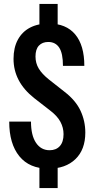

<svg xmlns="http://www.w3.org/2000/svg" viewBox="-20 -850 477 979"><path d="M181 -696V-830H274V-696ZM274 -20V109H181V-20ZM228 10Q130 10 78.5 -53.5Q27 -117 27 -230H138Q138 -160 163.5 -122Q189 -84 233 -84Q266 -84 285 -105Q304 -126 304 -166Q304 -199 288 -229Q272 -259 235 -287L154 -350Q101 -392 75 -442Q49 -492 49 -550Q49 -607 71 -647.5Q93 -688 133 -709Q173 -730 229 -730Q317 -730 363.5 -674.5Q410 -619 410 -514H301Q301 -578 282 -607Q263 -636 226 -636Q196 -636 178.5 -617.5Q161 -599 161 -562Q161 -528 177.5 -500.5Q194 -473 229 -445L309 -382Q366 -338 390.5 -285.5Q415 -233 415 -174Q415 -87 364.5 -38.5Q314 10 228 10Z"/></svg>

Font: Instrument Sans Condensed SemiBold
Style: Regular
Weight: 600
Width: 3
Designer: Rodrigo Fuenzalida
Foundry: fragTYPE
Version: Version 1.000;gftools[0.9.28]